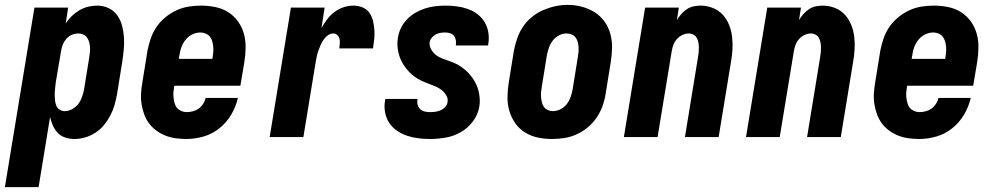

<svg xmlns="http://www.w3.org/2000/svg" viewBox="-54 -561 4074 786"><path d="M-34 205 87 -530H225L215 -465Q225 -481 239.5 -495Q254 -509 271 -519Q288 -529 306.5 -533.5Q325 -538 344 -538Q369 -538 391 -527.5Q413 -517 426.5 -497.5Q440 -478 446 -454.5Q452 -431 453.5 -406.5Q455 -382 452.5 -356.5Q450 -331 446 -305L425 -175Q421 -153 415 -131.5Q409 -110 398 -89Q387 -68 372 -49.5Q357 -31 337 -18Q317 -5 295 1.5Q273 8 250 8Q231 8 213 2Q195 -4 182.5 -17Q170 -30 162.5 -47Q155 -64 151 -82L104 205ZM210 -106Q226 -106 241 -114Q256 -122 266 -135Q276 -148 281.5 -163.5Q287 -179 290 -194L311 -324Q313 -335 314 -346Q315 -357 314.5 -367.5Q314 -378 311 -388.5Q308 -399 302.5 -407Q297 -415 287.5 -419.5Q278 -424 267 -424Q253 -424 240 -418.5Q227 -413 217.5 -402Q208 -391 203 -378Q198 -365 196 -352L174 -222Q173 -210 171.5 -198Q170 -186 170 -174.5Q170 -163 171 -151.5Q172 -140 176 -129.5Q180 -119 189.5 -112.5Q199 -106 210 -106Z M710 8Q688 8 665.5 5Q643 2 623 -6Q603 -14 586 -26.5Q569 -39 556.5 -55.5Q544 -72 536.5 -92.5Q529 -113 525.5 -135Q522 -157 523.5 -179.5Q525 -202 529 -225L550 -355Q555 -380 563.5 -404.5Q572 -429 587 -451Q602 -473 623.5 -490.5Q645 -508 669 -519Q693 -530 718.5 -534Q744 -538 769 -538Q799 -538 828 -532Q857 -526 880.5 -511Q904 -496 920.5 -473Q937 -450 944.5 -422.5Q952 -395 951.5 -365Q951 -335 946 -305L930 -210H660L659 -207Q657 -195 656 -183.5Q655 -172 656.5 -160.5Q658 -149 661 -138Q664 -127 671 -119Q678 -111 688.5 -106.5Q699 -102 710 -102Q723 -102 736 -105.5Q749 -109 759.5 -116.5Q770 -124 777.5 -135.5Q785 -147 788 -160H920Q912 -125 893 -92.5Q874 -60 845 -36.5Q816 -13 780.5 -2.5Q745 8 710 8ZM678 -320H815L816 -323Q818 -335 819 -346.5Q820 -358 819 -369.5Q818 -381 815 -391.5Q812 -402 805.5 -410.5Q799 -419 788.5 -423.5Q778 -428 767 -428Q750 -428 734 -420.5Q718 -413 706.5 -399Q695 -385 689 -369Q683 -353 681 -337Z M1050 0 1137 -530H1275L1262 -446Q1272 -464 1285 -481.5Q1298 -499 1315.5 -512Q1333 -525 1353 -531.5Q1373 -538 1393 -538Q1412 -538 1429.5 -531Q1447 -524 1457.5 -509.5Q1468 -495 1472.5 -477Q1477 -459 1478.5 -440Q1480 -421 1478 -401.5Q1476 -382 1473 -363H1335Q1336 -373 1337 -382.5Q1338 -392 1336 -401.5Q1334 -411 1327 -417.5Q1320 -424 1311 -424Q1298 -424 1287.5 -416Q1277 -408 1270 -397.5Q1263 -387 1258 -375.5Q1253 -364 1249 -352.5Q1245 -341 1242.5 -329Q1240 -317 1238 -305L1188 0Z M1706 8Q1682 8 1658 5Q1634 2 1612 -5.5Q1590 -13 1571 -26Q1552 -39 1539.5 -58Q1527 -77 1522.5 -100.5Q1518 -124 1522 -148Q1522 -150 1522.5 -152Q1523 -154 1524 -156H1656Q1655 -155 1655 -154.5Q1655 -154 1655 -153Q1653 -142 1656 -131.5Q1659 -121 1666.5 -114Q1674 -107 1684.5 -104.5Q1695 -102 1706 -102Q1717 -102 1728 -103.5Q1739 -105 1749.5 -109.5Q1760 -114 1768 -122.5Q1776 -131 1778 -142Q1781 -158 1772.5 -171.5Q1764 -185 1752 -194Q1740 -203 1726 -208.5Q1712 -214 1697.5 -219.5Q1683 -225 1669.5 -231.5Q1656 -238 1644 -246.5Q1632 -255 1621.5 -266Q1611 -277 1602.5 -289Q1594 -301 1587.5 -315Q1581 -329 1577.5 -344Q1574 -359 1573 -374.5Q1572 -390 1575 -407Q1578 -427 1587.5 -446.5Q1597 -466 1612.5 -482Q1628 -498 1647 -509Q1666 -520 1686.5 -526.5Q1707 -533 1728 -535.5Q1749 -538 1769 -538Q1793 -538 1816 -535Q1839 -532 1860.5 -524.5Q1882 -517 1900 -503.5Q1918 -490 1929.5 -471Q1941 -452 1945 -429Q1949 -406 1945 -382Q1945 -380 1944.5 -378.5Q1944 -377 1944 -375H1812Q1812 -375 1812 -376Q1812 -377 1812 -377Q1814 -387 1812 -397Q1810 -407 1804 -414.5Q1798 -422 1788.5 -425Q1779 -428 1769 -428Q1759 -428 1749 -426.5Q1739 -425 1730 -420Q1721 -415 1714 -407Q1707 -399 1705 -389Q1703 -373 1711 -359Q1719 -345 1730.5 -336Q1742 -327 1756.5 -321.5Q1771 -316 1785.5 -311Q1800 -306 1813.5 -299.5Q1827 -293 1839 -284Q1851 -275 1861.5 -264.5Q1872 -254 1880.5 -241.5Q1889 -229 1895.5 -215.5Q1902 -202 1905.5 -186.5Q1909 -171 1910 -155.5Q1911 -140 1908 -124Q1903 -92 1882 -64Q1861 -36 1831.5 -19.5Q1802 -3 1770 2.5Q1738 8 1706 8Z M2206 8Q2176 8 2147.5 2Q2119 -4 2095 -19Q2071 -34 2055 -57Q2039 -80 2031 -107.5Q2023 -135 2023.5 -165Q2024 -195 2029 -225L2050 -355Q2055 -380 2063.5 -404.5Q2072 -429 2087 -451.5Q2102 -474 2123.5 -491.5Q2145 -509 2169.5 -519.5Q2194 -530 2219 -535.5Q2244 -541 2270 -541Q2300 -541 2328 -533.5Q2356 -526 2380 -511Q2404 -496 2420.5 -473Q2437 -450 2444.5 -422.5Q2452 -395 2451.5 -365Q2451 -335 2446 -305L2425 -175Q2421 -150 2412 -125.5Q2403 -101 2388 -79Q2373 -57 2352 -39.5Q2331 -22 2306.5 -11Q2282 0 2256.5 4Q2231 8 2206 8ZM2209 -106Q2225 -106 2240 -113.5Q2255 -121 2265.5 -134Q2276 -147 2281.5 -162.5Q2287 -178 2290 -194L2311 -324Q2313 -335 2314 -346Q2315 -357 2314.5 -368Q2314 -379 2311 -389.5Q2308 -400 2302 -408Q2296 -416 2286 -420Q2276 -424 2265 -424Q2249 -424 2234 -416Q2219 -408 2209 -395Q2199 -382 2193.5 -366.5Q2188 -351 2185 -336L2164 -206Q2162 -195 2161 -184Q2160 -173 2161 -162.5Q2162 -152 2164.5 -141.5Q2167 -131 2173 -123Q2179 -115 2188.5 -110.5Q2198 -106 2209 -106Z M2500 0 2587 -530H2725L2717 -479Q2725 -492 2735 -503.5Q2745 -515 2758 -523.5Q2771 -532 2785.5 -535Q2800 -538 2814 -538Q2840 -538 2864 -528.5Q2888 -519 2904.5 -501Q2921 -483 2930.5 -459.5Q2940 -436 2943 -410.5Q2946 -385 2944.5 -358.5Q2943 -332 2938 -305L2888 0H2750L2803 -324Q2805 -335 2806 -345.5Q2807 -356 2807 -366.5Q2807 -377 2805 -387Q2803 -397 2798.5 -405.5Q2794 -414 2785 -419Q2776 -424 2766 -424Q2753 -424 2740 -418Q2727 -412 2717.5 -401.5Q2708 -391 2703 -378Q2698 -365 2696 -352L2638 0Z M3000 0 3087 -530H3225L3217 -479Q3225 -492 3235 -503.5Q3245 -515 3258 -523.5Q3271 -532 3285.5 -535Q3300 -538 3314 -538Q3340 -538 3364 -528.5Q3388 -519 3404.5 -501Q3421 -483 3430.5 -459.5Q3440 -436 3443 -410.5Q3446 -385 3444.5 -358.5Q3443 -332 3438 -305L3388 0H3250L3303 -324Q3305 -335 3306 -345.5Q3307 -356 3307 -366.5Q3307 -377 3305 -387Q3303 -397 3298.5 -405.5Q3294 -414 3285 -419Q3276 -424 3266 -424Q3253 -424 3240 -418Q3227 -412 3217.5 -401.5Q3208 -391 3203 -378Q3198 -365 3196 -352L3138 0Z M3710 8Q3688 8 3665.5 5Q3643 2 3623 -6Q3603 -14 3586 -26.5Q3569 -39 3556.5 -55.5Q3544 -72 3536.5 -92.5Q3529 -113 3525.5 -135Q3522 -157 3523.5 -179.5Q3525 -202 3529 -225L3550 -355Q3555 -380 3563.5 -404.5Q3572 -429 3587 -451Q3602 -473 3623.5 -490.5Q3645 -508 3669 -519Q3693 -530 3718.5 -534Q3744 -538 3769 -538Q3799 -538 3828 -532Q3857 -526 3880.5 -511Q3904 -496 3920.5 -473Q3937 -450 3944.5 -422.5Q3952 -395 3951.5 -365Q3951 -335 3946 -305L3930 -210H3660L3659 -207Q3657 -195 3656 -183.5Q3655 -172 3656.5 -160.5Q3658 -149 3661 -138Q3664 -127 3671 -119Q3678 -111 3688.5 -106.5Q3699 -102 3710 -102Q3723 -102 3736 -105.5Q3749 -109 3759.5 -116.5Q3770 -124 3777.5 -135.5Q3785 -147 3788 -160H3920Q3912 -125 3893 -92.5Q3874 -60 3845 -36.5Q3816 -13 3780.5 -2.5Q3745 8 3710 8ZM3678 -320H3815L3816 -323Q3818 -335 3819 -346.5Q3820 -358 3819 -369.5Q3818 -381 3815 -391.5Q3812 -402 3805.5 -410.5Q3799 -419 3788.5 -423.5Q3778 -428 3767 -428Q3750 -428 3734 -420.5Q3718 -413 3706.5 -399Q3695 -385 3689 -369Q3683 -353 3681 -337Z"/></svg>

Font: Iosevka Curly Heavy Oblique
Style: Regular
Weight: 900
Italic angle: -9°
Monospace: yes
Designer: Belleve Invis
Foundry: Belleve Invis
Version: Version 11.1.0; ttfautohint (v1.8.3)